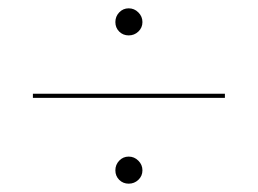

<svg xmlns="http://www.w3.org/2000/svg" viewBox="-20 -565 620 461"><path d="M59 -340H520V-330H59ZM257 -512Q257 -525.5 266.2 -535.2Q275.5 -545 289 -545Q302.5 -545 312.2 -535.2Q322 -525.5 322 -512Q322 -498.5 312.2 -489.2Q302.5 -480 289 -480Q275.5 -480 266.2 -489.2Q257 -498.5 257 -512ZM257 -156Q257 -169.5 266.2 -179.2Q275.5 -189 289 -189Q302.5 -189 312.2 -179.2Q322 -169.5 322 -156Q322 -142.5 312.2 -133.2Q302.5 -124 289 -124Q275.5 -124 266.2 -133.2Q257 -142.5 257 -156Z"/></svg>

Font: Lato Hairline
Style: Regular
Weight: 250
Designer: Lukasz Dziedzic
Foundry: Lukasz Dziedzic
Version: Version 1.104; Western+Polish opensource